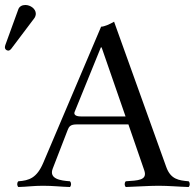

<svg xmlns="http://www.w3.org/2000/svg" viewBox="-64 -745 783 770"><path d="M260.5 -278C238.5 -278 231.1 -286.1 235.3 -296.3L340.5 -555H343.5L439.5 -278ZM147.5 -69 207.5 -224C212.5 -237 218.5 -246 242.5 -246H451L514.5 -62C528.6 -21 488.1 -21.4 440.5 -18C434.5 -12 434.5 -1 440.5 5C477.5 4 532.5 0 571.5 0C612.5 0 655.5 4 692.5 5C698.5 -1 698.5 -12 692.5 -18C653.7 -21.5 620.5 -25 602.5 -76L393.5 -658C378.5 -649 354.5 -638 341.5 -638L109.5 -92C83.7 -31.3 53 -21 9.5 -18C3.5 -12 3.5 -1 9.5 5C46.5 4 69.5 0 108.5 0C149.5 0 179.5 4 216.5 5C222.5 -1 222.5 -12 216.5 -18C178.9 -20.6 131.3 -27.3 147.5 -69ZM37.6 -725C24.6 -725 13.6 -719 9.6 -708L-42.4 -565C-43.4 -562 -44.4 -558 -44.4 -555C-44.4 -548 -38.4 -542 -30.4 -542C-26.4 -542 -21.4 -546 -18.4 -550L73.6 -672C77.6 -677 79.6 -685 79.6 -690C79.6 -710 57.6 -725 37.6 -725Z"/></svg>

Font: Libertinus Serif Display
Style: Regular
Weight: 400
Designer: Philipp H. Poll
Foundry: Khaled Hosny
Version: Version 6.1